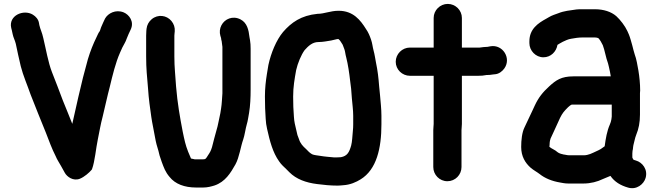

<svg xmlns="http://www.w3.org/2000/svg" viewBox="-20 -792 3446 1007"><path d="M38.9 -645.4 41.9 -633.7C43.8 -625.6 45.5 -618 46.7 -611.7C50.3 -594.3 58.1 -581.7 62.8 -562.7C70.3 -529 79.4 -481.5 88.9 -444.6C101.1 -395.9 124.7 -342.2 140.2 -296.9C140.2 -296.8 140.3 -296.5 140.4 -296.3C164.9 -234.8 196.1 -154.7 220.4 -96.5C235.7 -56.9 252.5 -10.6 271.7 26.5C279.8 46.1 289.1 58.9 300.1 78.6L320.1 114.6C331.3 134.9 364 159.4 399.1 145.4C422 136.2 448 113.6 460.6 98.6C461.4 97.6 462.2 96.2 462.7 94.9C477.8 54.1 483.4 -16.2 493.2 -61.7C501.9 -104.2 507.8 -140.6 518.1 -179C527.3 -215.8 544.8 -296.6 555.1 -333.8C570.9 -399.5 586.2 -463.2 609.4 -515.5L621.4 -542.3C629.2 -558.8 638 -569.5 644.8 -590.2C650.5 -605.5 658.4 -622.2 665.3 -636.6C685.6 -678.7 657.1 -715.3 628.8 -727C587 -744.1 546.2 -722.1 531.1 -694.9C523.9 -681.9 519.2 -667.7 512.8 -654.8C507.9 -644.8 505.2 -630.9 502.4 -627.5C496.6 -620.6 492.3 -609.8 486.7 -598C468.5 -561 454.4 -525.6 441 -481.8C422.3 -414.6 407.5 -356.8 390.8 -282.9C379 -227.5 369.6 -191.5 359.1 -142.4C342.1 -183.2 329.8 -217.7 309.6 -265.1C288.8 -320.2 273.9 -360 252.6 -413.5C232.3 -465.6 221.3 -533.4 207.2 -591.7C200.6 -622.5 191.9 -636.1 186.3 -660.6L184.3 -672.1C181.2 -690.3 168.3 -705.4 152 -715.3C103.7 -744.6 23.7 -711 38.9 -645.4Z M775.4 -691C760.2 -678.1 751 -661.3 748.6 -641.3L747.5 -630C746.8 -620.2 746.5 -612.2 746.5 -605V-496C746.5 -429 751 -394.4 756.5 -327.1C759.7 -274.6 767.6 -220.3 773.6 -178.3C777.8 -147.3 787.9 -104 792.7 -73.9C798.4 -41.7 803 -26.4 811 -0.6L816.9 23.3C820.5 35.5 824.1 46.3 828.3 57.4C839.2 86.5 846.9 109.9 869.4 136C898.6 173.1 947.9 191.5 1008 191.5H1046C1069 191.5 1088.2 185.9 1104.8 180.9C1161.2 162.1 1189.8 114.8 1214.9 70.1C1235.3 33 1242.3 -23.8 1255.7 -60.7C1262.6 -79.5 1268.5 -120.7 1273.9 -138.3C1280.4 -159.3 1282 -178.1 1286.3 -199.7C1292.7 -238.2 1294.5 -281.3 1294.5 -323V-536C1294.5 -552.7 1293.7 -567.6 1291.3 -581.2L1288.4 -597.8C1284.2 -634.5 1276.5 -672 1241.8 -690.1C1200.6 -711.5 1158.4 -692.6 1141.2 -659.2C1132.8 -643 1130.2 -623.3 1136 -603.5C1137.4 -598.6 1139.5 -594 1139.5 -592C1139.5 -586.3 1141 -582.5 1142.7 -575.7L1144.6 -560.5C1145.2 -555.4 1145.8 -550.8 1146.5 -546.1V-302.5C1144.4 -276.5 1143.6 -247.5 1139.7 -224L1135.7 -198.5C1129.6 -173.5 1123.1 -131.7 1115.1 -107.8C1107.8 -84.5 1098.9 -45.9 1092 -20.5C1085.4 0.6 1081.7 6.4 1070.6 23.1C1061.4 36.9 1060.5 43.5 1046 43.5H1000.9C997.6 42.9 988.9 41 981.7 39.3C976.9 29.2 971.7 16.6 966.6 3.4C952.7 -31.4 947 -59.4 938.3 -101.5C923.2 -180 911 -248.9 903.5 -337.9C899.5 -404 894.5 -435.5 894.5 -496V-605C894.5 -607.6 894.7 -611.2 895.4 -616.7L896.5 -627.9C898.1 -647.9 892 -666.4 879.1 -682C854.1 -712.3 808 -718.6 775.4 -691Z M1646 -719.5C1645.7 -719.5 1645.2 -719.5 1644.8 -719.4C1559.3 -710.9 1507.9 -674.2 1464.5 -624.1C1429.2 -581.8 1401.2 -514.1 1387.8 -451.6C1387.7 -451.5 1387.7 -451.2 1387.7 -451.1L1379.7 -403C1374 -366.3 1369.5 -329.7 1369.5 -286C1369.5 -265.1 1369.8 -245 1370.5 -224.4C1373.2 -185.9 1372.3 -150.2 1380.8 -116.1C1395.1 -52 1410.2 7.1 1443.7 54.1C1455.4 71.7 1468.8 82.5 1481.2 94.8L1498.2 111.8C1533.6 147.3 1583.8 166 1643.4 173.4C1678.8 177.8 1711.5 181.5 1751 181.5C1761.1 181.5 1771.3 180.1 1779.8 179.5C1817.1 177.4 1848.1 163.1 1871.5 148.6C1955.1 97.2 1980.5 -14.3 1980.5 -140V-185C1980.5 -220.2 1976 -258.1 1973.4 -290.1L1968.5 -340.1C1965.2 -384 1960.8 -421.9 1952.2 -462.5C1947.8 -484.8 1945.3 -505.7 1939 -528.3C1934 -546.7 1933 -564.8 1925.8 -585.2C1919.1 -604.1 1912.5 -621.3 1899.4 -640C1871.1 -685.2 1833.5 -735.5 1756 -735.5C1712.8 -735.5 1681.1 -719.5 1646 -719.5ZM1754.4 -587.5C1764.7 -580.9 1768.8 -569 1777.3 -557.4C1780.2 -551.2 1782.9 -542.9 1786.3 -533.5C1790.5 -523 1790.9 -507.9 1795.9 -490.7C1805.3 -453.3 1811.8 -409.1 1816.6 -366.5L1821.6 -326.7L1825.5 -276C1827.8 -247.8 1832.5 -214.6 1832.5 -185V-140C1832.5 -127.7 1831.9 -116 1830.6 -104.3C1828.2 -79.4 1827.1 -48.8 1821.9 -29.3C1811.8 6.3 1801.8 26.1 1767.9 32.5C1761.2 32.6 1755.3 32.8 1746.5 33.5H1731.6C1711.3 31.5 1681.4 29.4 1661.2 25.7C1646 22.9 1627.8 22.2 1616.9 17C1605.4 10.3 1596.2 1.8 1586.3 -9.3C1586.1 -9.6 1585.7 -10 1585.3 -10.3C1568 -25.7 1554.8 -39.8 1548 -62.6C1547.9 -63 1547.6 -63.6 1547.4 -64.1C1540.5 -79.6 1539 -86.1 1534.2 -108.7C1528.1 -135.4 1523 -151.9 1521.5 -179.9C1518.7 -211.4 1517.5 -249.7 1517.5 -285C1517.5 -337.8 1525 -377.3 1533.3 -424.6C1541.3 -460.1 1559.5 -504.5 1577.7 -529.1C1595.9 -549.3 1617.6 -571.5 1650 -571.5C1673.9 -571.5 1697.2 -576.6 1716.9 -579.6C1729.2 -581.5 1742.6 -586.9 1754.4 -587.5Z M2254.5 -698V-542.5H2130C2089.1 -542.5 2055.5 -508.5 2055.5 -468C2055.5 -427.3 2089.4 -394.5 2130 -394.5H2254.5V-142C2254.5 -133.8 2252.5 -121.1 2252.5 -110V84C2252.5 124.9 2285.5 158.5 2326.5 158.5C2367.5 158.5 2400.5 124.9 2400.5 84V-110C2400.5 -117.7 2402.5 -130.2 2402.5 -142V-394.5H2488C2504.2 -394.5 2516.1 -395.3 2531.4 -398.5H2533C2544.4 -398.5 2554.6 -399.4 2566.7 -401.6L2577.1 -402.6C2597.2 -404.4 2614.9 -418.2 2625.8 -433.9C2662.7 -487.3 2616.6 -559.9 2552.9 -549.3L2541.8 -547.3C2540.9 -547.1 2539.7 -546.7 2538.8 -546.5C2523.1 -546.4 2508.3 -544 2496.2 -542.5H2402.5V-698C2402.5 -738.4 2368.8 -771.5 2328.5 -771.5C2288.2 -771.5 2254.5 -738.4 2254.5 -698Z M3337.5 -317C3337.5 -351.7 3333.8 -389 3328.3 -422.1C3323.5 -448.5 3318.3 -482.5 3308.7 -507.4C3304.3 -519.2 3300.6 -538.6 3296 -554.4L3288 -582.6C3284.4 -594 3281.9 -603.3 3278.4 -611.1L3270.4 -629.1C3258.1 -656.1 3233.2 -688.3 3212.3 -707.3C3185.4 -730.7 3145.8 -743.5 3100 -743.5H3037C3026.7 -743.5 3014.6 -744 3003.2 -742.4C2969.6 -737.6 2937.5 -734.6 2908.5 -722.7C2891.9 -716.6 2874.5 -711.5 2858.6 -701.8L2844.9 -693.9C2801.7 -670.3 2756.5 -639.8 2756.5 -575V-566C2756.5 -526.2 2789.7 -491.5 2830 -491.5C2868.6 -491.5 2897.7 -520.5 2903.8 -556.7C2906.9 -559 2911.4 -561.7 2913.8 -562.9L2931.8 -572.9C2943.5 -578.8 2960.8 -586.6 2975 -588.7C2994.2 -592.1 3013.8 -595.5 3035 -595.5H3100C3103.3 -595.5 3106.6 -594.5 3110 -594.5C3111 -594.5 3113.6 -593.6 3118.2 -592C3128.3 -581.1 3133.7 -570.7 3141.6 -554.9C3151.8 -528.9 3157.1 -491 3169.1 -459.2L3173.8 -440.2C3177.7 -421.8 3181.1 -408.6 3183.4 -391.5H2987C2923.7 -391.5 2895.5 -371.3 2860.6 -339.2C2826.4 -308 2804.4 -280.6 2784.7 -238.3L2772.7 -212.4C2758.4 -183.7 2744.5 -151 2730.8 -123.6C2717.8 -97.5 2713.5 -57.3 2713.5 -21C2713.5 28 2734.6 62.4 2762.8 87.4C2778.3 100.9 2797.9 110.9 2810.2 120.8C2838.7 143.6 2876 158.3 2917.9 165.3L2934.8 168.3C2942.5 169.7 2951.5 170.5 2960 170.5H3041C3077.5 170.5 3114 160.8 3141.1 147.4C3152.7 142.8 3168.1 136.6 3181.6 130.5C3203.4 162 3234.9 180.7 3274.5 192C3319 205 3356.5 174 3366 141.5C3379.1 96.6 3348.9 59.4 3315.4 50C3309.8 48.4 3306.5 47.7 3302.9 46C3300.9 43.4 3297.9 38.4 3296.5 34.3V12.9C3296.9 9.9 3297.4 5.3 3297.5 -0.6C3298.7 -6.4 3300.5 -14.1 3300.5 -21C3300.5 -23.6 3300.9 -26.8 3302 -30.6C3307.9 -51.1 3309.5 -66.6 3316.6 -84.3C3329.8 -116.5 3336.5 -149.1 3336.5 -191V-304C3336.5 -307.7 3337.5 -312.5 3337.5 -317ZM2862.5 -33C2862.5 -47.8 2865.5 -60.4 2867.5 -65.1C2879.2 -92.4 2895.5 -123.3 2907.5 -152L2917.3 -173.6C2929.8 -198.6 2937.5 -207.8 2959.4 -229.7C2966 -235.2 2970.7 -240.2 2978.9 -243.5L3188.5 -243.5V-180.8L3186.6 -165.8C3185 -156.5 3182.6 -148.2 3178.6 -139.1C3163.4 -104.9 3156.8 -65.2 3151.4 -24.9L3131.1 -10.5C3123.5 -5.8 3116 -2.6 3106.8 1.7C3085.1 11.6 3066.3 22.5 3041 22.5H2966C2962.7 22.5 2959.3 22.2 2956.1 21.7L2939.2 18.7C2938.6 18.6 2937.7 18.5 2937 18.5C2933.6 18.5 2932.7 17 2929.8 16.6C2920 15.2 2906.9 9.2 2901.8 4.2C2892.8 -4.9 2871.6 -12.7 2861.5 -22C2861.6 -23.8 2862.5 -29.4 2862.5 -33Z"/></svg>

Font: Smoothie
Style: SeBd
Weight: 600
Foundry: Cannot Into Space Fonts
Version: Version 0.8